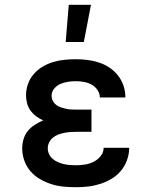

<svg xmlns="http://www.w3.org/2000/svg" viewBox="-20 -776 640 804"><path d="M298 8Q272 8 246 5.5Q220 3 195 -5Q170 -13 147.5 -26Q125 -39 108 -58.5Q91 -78 82 -103Q73 -128 73 -154Q73 -174 78.5 -193Q84 -212 96.5 -227.5Q109 -243 126 -253.5Q143 -264 161 -272Q145 -279 131.5 -289Q118 -299 108 -312.5Q98 -326 93.5 -343Q89 -360 89 -376Q89 -401 97 -424Q105 -447 121 -465.5Q137 -484 158 -496.5Q179 -509 202 -516Q225 -523 249 -525.5Q273 -528 297 -528Q322 -528 346 -525Q370 -522 393.5 -514.5Q417 -507 437.5 -493.5Q458 -480 473.5 -460.5Q489 -441 497 -417.5Q505 -394 505 -370V-368H398V-369Q398 -385 388 -399.5Q378 -414 363 -422Q348 -430 331 -433Q314 -436 297 -436Q281 -436 264.5 -433.5Q248 -431 233 -424.5Q218 -418 207 -405Q196 -392 196 -375Q196 -364 201 -354Q206 -344 215 -337Q224 -330 234.5 -326.5Q245 -323 256 -320.5Q267 -318 278 -317.5Q289 -317 300 -317H363V-224H300Q287 -224 274 -223Q261 -222 248.5 -219.5Q236 -217 224 -212.5Q212 -208 202 -200Q192 -192 186 -180Q180 -168 180 -155Q180 -142 185.5 -130.5Q191 -119 201 -110.5Q211 -102 222.5 -97Q234 -92 246.5 -89Q259 -86 272 -85Q285 -84 298 -84Q317 -84 336 -87Q355 -90 372 -98.5Q389 -107 401.5 -122.5Q414 -138 414 -157H521Q521 -131 512 -106Q503 -81 486.5 -61Q470 -41 447.5 -27.5Q425 -14 400 -6Q375 2 349.5 5Q324 8 298 8ZM255 -600 268 -756H361L331 -600Z"/></svg>

Font: Iosevka Etoile Semibold
Style: Regular
Weight: 600
Designer: Belleve Invis
Foundry: Belleve Invis
Version: Version 22.1.2; ttfautohint (v1.8.4)